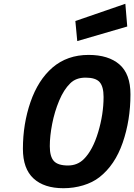

<svg xmlns="http://www.w3.org/2000/svg" viewBox="-20 -982 709 1014"><path d="M101 -196Q101 -327 141 -443Q181 -559 257 -625Q335 -692 448 -692Q553 -692 611 -641.5Q669 -591 669 -484Q669 -347 628 -228.5Q587 -110 505 -46Q469 -18 419 -3Q369 12 315 12Q213 12 157 -39.5Q101 -91 101 -196ZM423 -142Q470 -189 498.5 -284Q527 -379 527 -470Q527 -525 506 -548.5Q485 -572 432 -572Q381 -572 351 -542Q317 -509 292.5 -450.5Q268 -392 255.5 -327.5Q243 -263 243 -210Q243 -155 264.5 -131.5Q286 -108 339 -108Q389 -108 423 -142ZM378 -871 642 -962 652 -842 388 -765Z"/></svg>

Font: Cairo
Style: Bold Italic
Weight: 700
Italic angle: -13°
Designer: Mohamed Gaber, Accademia di Belle Arti di Urbino and others
Foundry: Kief Type Foundry, Accademia di Belle Arti di Urbino and others
Version: Version 3.011